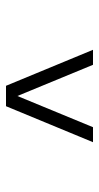

<svg xmlns="http://www.w3.org/2000/svg" viewBox="135 -848 330 640"><g transform="rotate(-90 300.0 -528.0)"><path d="M146 -383 266 -673H334L454 -383H404L300 -635L196 -383Z"/></g></svg>

Font: Geist Mono UltraLight
Style: Regular
Weight: 200
Monospace: yes
Designer: Basement.studio, Andrés Briganti, Mateo Zaragoza
Foundry: Basement.studio, Vercel, Andrés Briganti, Guido Ferreyra, Mateo Zaragoza
Version: Version 1.400; ttfautohint (v1.8.4.7-5d5b)